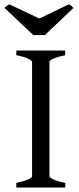

<svg xmlns="http://www.w3.org/2000/svg" viewBox="-39 -842 356 862"><path d="M34.2 0V-21Q67.4 -27.8 86.2 -35.9Q105 -43.9 105 -50.8V-564Q105 -569.8 87.2 -578.6Q69.3 -587.4 34.2 -594.2V-615.2H253.9V-594.2Q220.7 -587.4 201.9 -579.1Q183.1 -570.8 183.1 -564V-50.8Q183.1 -44.9 200.9 -36.4Q218.8 -27.8 253.9 -21V0ZM162.6 -684.6H110.4L-18.6 -806.2Q-15.1 -809.6 -12.7 -812Q-10.3 -814.5 -8.1 -816.2Q-5.9 -817.9 -3.2 -819.1Q-0.5 -820.3 3.4 -822.3L137.7 -758.8L269.5 -822.3Q277.8 -819.3 281.2 -816.2Q284.7 -813 290.5 -806.2Z"/></svg>

Font: Akkhara
Style: Regular
Weight: 400
Designer: J. Victor Gaultney
Version: Version 1.00 June 13, 2006, initial release